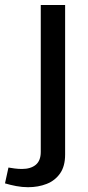

<svg xmlns="http://www.w3.org/2000/svg" viewBox="-94 -534 357 781"><path d="M-73.7 211.9 -59.6 147.5Q-49.3 149.4 -33.9 151.4Q-18.6 153.3 -4.9 153.3Q30.8 153.3 51.3 136.5Q71.8 119.6 71.8 84V-513.7H170.9V94.7Q170.9 142.1 150.4 171.4Q129.9 200.7 95.7 214.1Q61.5 227.5 20 227.5Q-3.9 227.5 -28.1 222.9Q-52.2 218.3 -73.7 211.9Z"/></svg>

Font: Estedad-FD Medium
Style: Regular
Weight: 500
Designer: Amin Abedi
Version: Version 7.3